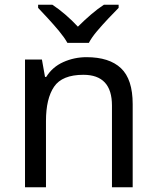

<svg xmlns="http://www.w3.org/2000/svg" viewBox="-20 -786 658 806"><path d="M343 -546Q439 -546 488 -499.5Q537 -453 537 -349V0H450V-343Q450 -472 330 -472Q241 -472 207 -422Q173 -372 173 -278V0H85V-536H156L169 -463H174Q200 -505 246 -525.5Q292 -546 343 -546ZM263 -606Q250 -629 228 -655.5Q206 -682 182 -708Q158 -734 140 -753V-766H200Q226 -749 254 -725Q282 -701 307 -674Q334 -701 362 -725Q390 -749 416 -766H478V-753Q459 -734 434.5 -708Q410 -682 387.5 -655.5Q365 -629 353 -606Z"/></svg>

Font: Noto Sans Tifinagh SIL
Style: Regular
Weight: 400
Designer: JamraPatel
Foundry: JamraPatel LLC
Version: Version 2.006; ttfautohint (v1.8.4.7-5d5b)